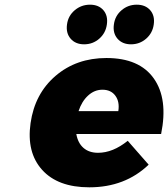

<svg xmlns="http://www.w3.org/2000/svg" viewBox="-20 -801 725 828"><path d="M111.8 -270Q129.9 -397 219.7 -473.9Q309.6 -550.8 439 -550.8Q581.1 -550.8 643.3 -462.6Q705.6 -374.5 674.8 -223.1H309.1Q315.9 -184.1 340.1 -163.1Q364.3 -142.1 402.8 -142.1Q466.8 -142.1 530.8 -193.8L621.1 -90.8Q519 6.8 365.2 6.8Q229.5 6.8 161.6 -68.6Q93.8 -144 111.8 -270ZM269 -695.8Q273.9 -732.9 302.2 -756.8Q330.6 -780.8 368.2 -780.8Q405.3 -780.8 425.8 -757.1Q446.3 -733.4 440.9 -695.8Q436 -658.7 408.2 -634.3Q380.4 -609.9 342.8 -609.9Q305.7 -609.9 284.7 -634Q263.7 -658.2 269 -695.8ZM318.8 -321.8H490.2Q496.6 -362.3 477.5 -388.2Q458.5 -414.1 421.9 -414.1Q387.2 -414.1 359.9 -388.9Q332.5 -363.8 318.8 -321.8ZM471.2 -695.8Q476.1 -732.9 504.2 -756.8Q532.2 -780.8 569.8 -780.8Q606.9 -780.8 627.7 -757.1Q648.4 -733.4 643.1 -695.8Q638.2 -658.7 610.4 -634.3Q582.5 -609.9 544.9 -609.9Q507.8 -609.9 486.8 -634Q465.8 -658.2 471.2 -695.8Z"/></svg>

Font: Trueno ExtraBold
Style: Italic
Weight: 800
Designer: Julieta Ulanovsky
Foundry: Julieta Ulanovsky
Version: Version 3.001b | FøM Fix